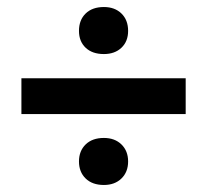

<svg xmlns="http://www.w3.org/2000/svg" viewBox="-20 -504 590 547"><path d="M41 -179V-281H509V-179ZM276 -350Q243 -350 224 -368Q205 -386 205 -416Q205 -447 224 -465.5Q243 -484 276 -484Q307 -484 326 -465.5Q345 -447 345 -416Q345 -386 326 -368Q307 -350 276 -350ZM276 23Q243 23 224 4.5Q205 -14 205 -44Q205 -74 224 -92.5Q243 -111 276 -111Q307 -111 326 -92.5Q345 -74 345 -44Q345 -14 326 4.5Q307 23 276 23Z"/></svg>

Font: Ysabeau ExtraBold
Style: Regular
Weight: 800
Designer: Christian Thalmann (Catharsis Fonts)
Version: Version 2.002